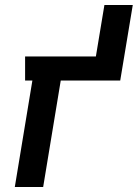

<svg xmlns="http://www.w3.org/2000/svg" viewBox="-20 -745 549 765"><path d="M39 0 109 -424H80V-520H362L396 -725H509L459 -424H222L152 0Z"/></svg>

Font: Iosevka Curly Slab
Style: Bold Italic
Weight: 700
Italic angle: -9°
Monospace: yes
Designer: Belleve Invis
Foundry: Belleve Invis
Version: Version 22.1.2; ttfautohint (v1.8.4)